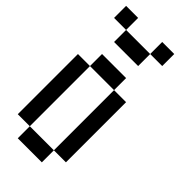

<svg xmlns="http://www.w3.org/2000/svg" viewBox="-262 -971 940 940"><g transform="rotate(45 208.5 -500.5)"><path d="M0 -166.7V-583.3H83.3V-166.7ZM83.3 -916.7V-833.3H0V-916.7ZM83.3 -166.7H250V-83.3H83.3ZM83.3 -583.3V-666.7H250V-583.3ZM83.3 -833.3H250V-750H83.3ZM250 -916.7H333.3V-833.3H250ZM250 -166.7V-583.3H333.3V-166.7Z"/></g></svg>

Font: Galmuri11 Condensed
Style: Regular
Weight: 400
Width: 3
Designer: Lee Minseo (quiple)
Version: Version 2.399;hotconv 1.1.1;makeotfexe 2.6.0 DEVELOPMENT